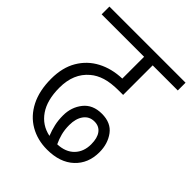

<svg xmlns="http://www.w3.org/2000/svg" viewBox="-181 -722 822 822"><g transform="rotate(45 230.5 -311.0)"><path d="M244 0Q186 0 140 -26.5Q94 -53 68 -104Q42 -155 42 -227Q42 -295 70 -342.5Q98 -390 146.5 -415.5Q195 -441 257 -443V-575H0V-622H461V-575H309V-396H285Q235 -396 203 -386Q171 -376 149 -357Q94 -311 94 -225Q94 -150 125 -105Q156 -60 210 -49Q200 -74 194.5 -98.5Q189 -123 189 -152Q189 -202 218 -238.5Q247 -275 302 -275Q357 -275 384 -238.5Q411 -202 411 -151Q411 -83 366.5 -41.5Q322 0 244 0ZM237 -142Q237 -114 243 -91Q249 -68 259 -47Q308 -49 335 -77Q362 -105 362 -150Q362 -188 346.5 -208.5Q331 -229 303 -229Q272 -229 254.5 -205Q237 -181 237 -142Z"/></g></svg>

Font: Noto Sans Devanagari UI Condensed Light
Style: Regular
Weight: 300
Width: 3
Designer: Jelle Bosma - Monotype Design Team
Foundry: Monotype Imaging Inc.
Version: Version 2.004; ttfautohint (v1.8.4.7-5d5b)